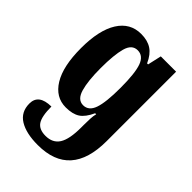

<svg xmlns="http://www.w3.org/2000/svg" viewBox="-215 -599 931 931"><g transform="rotate(45 250.0 -134.0)"><path d="M48 120Q48 56 134 55Q134 122 152 149Q170 176 214 176Q263 176 285.5 140.5Q308 105 308 25V7Q308 -16 309 -36.5Q310 -57 314 -72H307Q286 -26 259 -8.5Q232 9 186 9Q116 9 75.5 -57Q35 -123 35 -247Q35 -370 76.5 -436Q118 -502 193 -502Q237 -502 266 -483Q295 -464 314 -421H321L337 -492H442V-16Q442 234 219 234Q139 234 93.5 206Q48 178 48 120ZM307 -246Q307 -347 291 -390.5Q275 -434 237 -434Q198 -434 184.5 -385Q171 -336 171 -246Q171 -158 185.5 -108Q200 -58 238 -58Q276 -58 291.5 -102.5Q307 -147 307 -246Z"/></g></svg>

Font: Noto Serif Armenian SmBold Cond
Style: Regular
Weight: 600
Width: 3
Designer: Monotype Design team
Foundry: Monotype Imaging Inc.
Version: Version 1.000